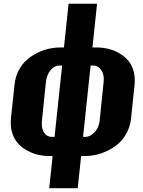

<svg xmlns="http://www.w3.org/2000/svg" viewBox="-20 -829 758 1017"><path d="M240.7 168H391.6L409.7 -2.4H431.2C448.7 -2.4 467.1 -4.5 486.3 -8.5C505.5 -12.6 525.8 -19.6 547.1 -29.5C568.4 -39.5 587.8 -51.8 605.2 -66.4C622.6 -81.1 637.8 -100.3 650.6 -124C663.5 -147.8 671.4 -174.3 674.3 -203.6L692.9 -381.3C693.5 -389.2 693.8 -396.6 693.8 -403.8C693.8 -421.7 691.6 -438.6 687 -454.6C680.5 -476.7 670.7 -495.2 657.5 -510C644.3 -524.8 628.6 -537.4 610.4 -547.9C592.1 -558.3 572.8 -565.8 552.5 -570.6C532.1 -575.3 511.4 -577.6 490.2 -577.6H469.7L494.1 -809.1H343.3L318.8 -577.6H300.8C279.9 -577.6 259 -575.3 237.8 -570.6C216.6 -565.8 195.8 -558.3 175.3 -547.9C154.8 -537.4 136.3 -524.8 119.9 -510C103.4 -495.2 89.5 -476.7 78.1 -454.6C66.7 -432.5 59.7 -408 57.1 -381.3L38.1 -203.6C37.4 -195.5 37.1 -187.5 37.1 -179.7C36.8 -159.5 39.4 -141 44.9 -124C52.7 -100.6 63.7 -81.5 77.9 -66.7C92 -51.8 108.7 -39.5 127.9 -29.5C147.1 -19.6 166 -12.6 184.6 -8.5C203.1 -4.5 221.5 -2.4 239.7 -2.4H258.8ZM254.9 -104C236.7 -104 222.7 -112 212.9 -127.9C205.1 -140.6 201.2 -156.1 201.2 -174.3C201.2 -179.2 201.5 -184.2 202.1 -189.5L223.1 -394C226.1 -420.4 234.4 -441.7 248 -457.8C261.7 -473.9 277.3 -481.9 294.9 -481.9H309.1L269 -104ZM419.9 -104 460 -481.9H473.1C491 -481.9 505.5 -473.8 516.6 -457.5C525.4 -444.5 529.8 -428.5 529.8 -409.7C529.8 -404.8 529.5 -399.6 528.8 -394L507.8 -189.5C505.2 -165.4 496.3 -145.1 481 -128.7C465.7 -112.2 449.7 -104 433.1 -104Z"/></svg>

Font: Oswald
Style: Heavy
Weight: 800
Designer: Vernon Adams
Foundry: Vernon Adams
Version: 3.0; ttfautohint (v0.95.6-bc232) -l 8 -r 50 -G 200 -x 0 -w "